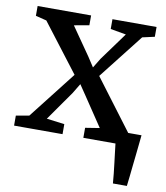

<svg xmlns="http://www.w3.org/2000/svg" viewBox="-82 -620 751 868"><g transform="rotate(10 293.5 -185.5)"><path d="M495 180Q493.5 159.5 491 135.8Q488.5 112 485.5 87.8Q482.5 63.5 479.8 40.8Q477 18 475 0L431 -57H584.5Q582.5 -37 580 -13.2Q577.5 10.5 574.8 36.2Q572 62 569.2 87.5Q566.5 113 564 136.8Q561.5 160.5 559 180ZM69.5 -56.5 239 -273.5 70.5 -493.5 20.5 -506V-551H266V-506L197 -493.5L286 -365.5L315 -321L341.5 -364.5L435.5 -493.5L364 -506V-551H566.5V-506L510.5 -493.5L349.5 -288L524.5 -55.5L578 -46V0H327.5V-46L393 -56.5L303.5 -190L272 -236.5L244.5 -191L150 -56.5L232 -46V0H9.5V-46Z"/></g></svg>

Font: Merriweather 28pt
Style: Regular
Weight: 400
Version: Version 2.100